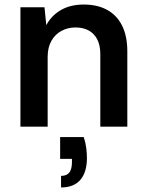

<svg xmlns="http://www.w3.org/2000/svg" viewBox="-20 -558 652 846"><path d="M70 0V-526H176L184 -447Q206 -489 248 -513.5Q290 -538 349 -538Q409 -538 452 -514.5Q495 -491 518 -445Q541 -399 541 -331V0H422V-319Q422 -376 393 -406.5Q364 -437 312 -437Q279 -437 251 -422Q223 -407 206.5 -378Q190 -349 190 -307V0ZM249 268V217Q274 217 285.5 202Q297 187 297 157V142H245V46H349Q357 70 360 94Q363 118 363 138Q363 201 334 234.5Q305 268 249 268Z"/></svg>

Font: DM Sans 9pt
Style: Semibold
Weight: 600
Designer: Colophon Foundry, Jonny Pinhorn
Foundry: Colophon Foundry
Version: Version 4.004;gftools[0.9.30]